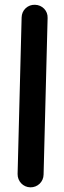

<svg xmlns="http://www.w3.org/2000/svg" viewBox="-20 -740 272 815"><path d="M108.9 55.2C139.6 55.7 164.6 31.7 165 1L182.1 -663.6C183.6 -694.3 159.2 -719.2 128.4 -719.7C113.3 -720.2 100.1 -715.3 88.9 -705.1C77.6 -694.3 72.3 -681.2 71.8 -666L54.7 -1.5C54.2 29.3 78.1 54.7 108.9 55.2Z"/></svg>

Font: Mikhak SemiBold
Style: Regular
Weight: 600
Designer: Amin Abedi
Version: Version 3.2